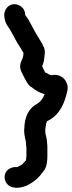

<svg xmlns="http://www.w3.org/2000/svg" viewBox="-24 -718 343 916"><path d="M-4 -645C-2 -624 1 -610 13 -593C25 -576 29 -567 42 -544C53 -522 66 -501 78 -483V-481C81 -478 84 -473 88 -466C88 -451 84 -437 80 -433V-431C64 -401 76 -377 85 -362C116 -295 129 -304 127 -302C141 -291 160 -276 189 -269C181 -248 169 -232 152 -222C110 -200 93 -155 92 -105C89 -87 95 -62 98 -49L100 -38V-27C101 -23 102 -19 102 -13V27C102 30 101 37 100 46V47L91 56C82 67 83 66 74 71C60 78 60 79 57 79H49C28 79 -2 94 -2 126C-2 150 13 174 46 177L52 178H55C77 178 94 171 107 166L108 165C142 148 164 127 187 94C200 76 202 46 202 26V-13C202 -19 202 -23 201 -33C200 -62 192 -78 192 -88V-102C192 -102 193 -107 194 -115L196 -128L200 -140C200 -140 202 -140 205 -142C262 -171 284 -226 297 -283C307 -322 276 -371 220 -359C218 -359 209 -363 191 -373C187 -379 182 -393 177 -402C180 -409 184 -419 186 -430V-431L188 -448C189 -456 190 -465 190 -471C190 -485 184 -496 178 -507V-508C165 -530 156 -544 145 -563L112 -624C107 -633 100 -640 96 -647V-648C96 -681 67 -698 45 -698C12 -698 -4 -668 -4 -646Z"/></svg>

Font: Stray Cat
Style: ExBlk
Weight: 1000
Version: Version 1.0